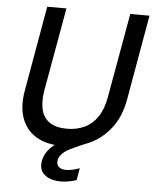

<svg xmlns="http://www.w3.org/2000/svg" viewBox="-59 -750 797 995"><g transform="rotate(5 339.0 -252.0)"><path d="M285 12Q204 12 150 -20.5Q96 -53 74.5 -114.5Q53 -176 69 -262L146 -700H246L168 -262Q159 -204 170 -163Q181 -122 214 -100.5Q247 -79 303 -79Q353 -79 393.5 -98Q434 -117 461.5 -157.5Q489 -198 500 -262L578 -700H678L601 -262Q585 -168 538 -107.5Q491 -47 425.5 -17.5Q360 12 285 12ZM294 196Q262 196 235.5 185.5Q209 175 195.5 153.5Q182 132 188 97Q193 72 208.5 49Q224 26 255 4Q286 -18 336 -37L390 -59L406 -10L346 17Q307 34 289.5 51.5Q272 69 269 88Q265 109 278 121.5Q291 134 317 134Q332 134 350 130Q368 126 387 119L376 182Q357 188 336 192Q315 196 294 196Z"/></g></svg>

Font: DM Sans 17pt Medium
Style: Italic
Weight: 500
Italic angle: -10°
Version: Version 4.004;gftools[0.9.30]